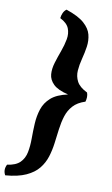

<svg xmlns="http://www.w3.org/2000/svg" viewBox="-165 -805 663 1139"><g transform="rotate(10 166.0 -235.5)"><path d="M140 -751Q214 -726 249 -695Q284 -664 293 -628.5Q302 -593 296.5 -555.5Q291 -518 281 -480Q271 -442 268.5 -407Q266 -372 282 -341.5Q298 -311 345 -288Q350 -275 349.5 -260.5Q349 -246 345 -233Q298 -218 272.5 -189.5Q247 -161 235.5 -124Q224 -87 218.5 -44.5Q213 -2 207.5 41Q202 84 189.5 124Q177 164 150.5 197Q124 230 76 252Q28 274 -48 280Q-65 249 -48 216Q4 209 29 184Q54 159 61.5 121Q69 83 69 38Q69 -7 71.5 -53Q74 -99 87.5 -140.5Q101 -182 135.5 -212.5Q170 -243 236 -257Q173 -272 146 -298.5Q119 -325 116.5 -358Q114 -391 125.5 -428.5Q137 -466 151 -504Q165 -542 171.5 -578Q178 -614 166 -644Q154 -674 112 -695Q113 -710 120 -726Q127 -742 140 -751Z"/></g></svg>

Font: Vollkorn ExtraBold
Style: Italic
Weight: 800
Italic angle: -11°
Designer: Friedrich Althausen
Foundry: Friedrich Althausen
Version: Version 5.000; ttfautohint (v1.8.3)